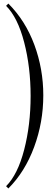

<svg xmlns="http://www.w3.org/2000/svg" viewBox="-20 -814 298 1078"><path d="M14.2 -781.2 26.9 -793.9Q122.6 -698.2 172.9 -562.5Q223.1 -426.8 223.1 -278.8Q223.1 -127.4 171.6 11.7Q120.1 150.9 26.9 244.1L14.2 231.4Q79.6 166 115.7 26.6Q151.9 -112.8 151.9 -274.9Q151.9 -437 115.7 -576.4Q79.6 -715.8 14.2 -781.2Z"/></svg>

Font: FoglihtenNo07calt
Style: Regular
Weight: 500
Designer: gluk (gluksza@wp.pl)
Foundry: gluk (gluksza@wp.pl)
Version: Version 0.844